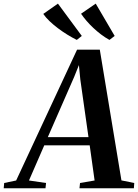

<svg xmlns="http://www.w3.org/2000/svg" viewBox="-94 -1014 743 1034"><path d="M-74 0 -71.5 -28.5 -7 -42 321 -746.5H443.5L560 -42.5L629 -28.5L627 0H334L337 -28.5L415.5 -42L389 -231.5H144.5L62 -42L154 -28.5L151 0ZM163.5 -275.5H382.5L338.5 -586L331 -663.5L305.5 -600ZM523.5 -820.5 495.5 -799Q472 -812 450.2 -828.5Q428.5 -845 408.8 -863.5Q389 -882 372.2 -901.5Q355.5 -921 342.5 -940L421.5 -994.5ZM346.5 -820.5 319.5 -799Q294.5 -811.5 268.5 -827.5Q242.5 -843.5 218 -862Q193.5 -880.5 173 -900Q152.5 -919.5 139 -939L218 -994.5Z"/></svg>

Font: Merriweather 96pt SemiBold
Style: Italic
Weight: 600
Italic angle: -7.8°
Version: Version 2.101